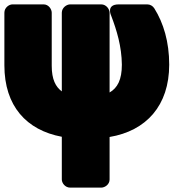

<svg xmlns="http://www.w3.org/2000/svg" viewBox="-24 -586 792 876"><path d="M748 -291C748 -395 722 -481 680 -548C673 -559 661 -566 648 -566H518C458 -566 483 -515 483 -515C509 -447 531 -374 532 -291C532 -222 512 -185 476 -164V-528C476 -544 461 -566 438 -566H296C280 -566 258 -551 258 -528V-169C230 -190 212 -223 212 -286V-528C212 -544 198 -566 175 -566H33C17 -566 -4 -551 -4 -528V-288C-4 -102 97 8 258 38V233C258 249 273 270 296 270H438C454 270 476 256 476 233V39C643 11 748 -104 748 -291Z"/></svg>

Font: Asimov Print
Style: E
Weight: 500
Designer: Google
Version: Version 2.000980; 2014